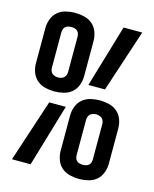

<svg xmlns="http://www.w3.org/2000/svg" viewBox="-113 -819 726 904"><g transform="rotate(15 250.0 -367.5)"><path d="M140 -360Q118 -360 95.5 -365.5Q73 -371 56 -385.5Q39 -400 31 -421.5Q23 -443 23 -466V-637Q23 -659 31 -681Q39 -703 56 -717.5Q73 -732 95.5 -737.5Q118 -743 140 -743Q163 -743 185.5 -737.5Q208 -732 225 -717.5Q242 -703 250 -681Q258 -659 258 -637V-466Q258 -443 250 -421.5Q242 -400 225 -385.5Q208 -371 185.5 -365.5Q163 -360 140 -360ZM288 -431 378 -735H469L369 -431ZM141 -428Q148 -428 156 -430.5Q164 -433 169.5 -438Q175 -443 177.5 -450.5Q180 -458 180 -466V-637Q180 -645 177.5 -652.5Q175 -660 169.5 -665Q164 -670 156 -672Q148 -674 141 -674Q133 -674 125 -672Q117 -670 111.5 -665Q106 -660 103.5 -652.5Q101 -645 101 -637V-466Q101 -458 103.5 -450.5Q106 -443 111.5 -438Q117 -433 125 -430.5Q133 -428 141 -428ZM359 8Q337 8 314.5 2.5Q292 -3 275 -17.5Q258 -32 250 -54Q242 -76 242 -98V-269Q242 -292 250 -313.5Q258 -335 275 -349.5Q292 -364 314.5 -369.5Q337 -375 359 -375Q382 -375 404.5 -369.5Q427 -364 444 -349.5Q461 -335 469 -313.5Q477 -292 477 -269V-98Q477 -76 469 -54Q461 -32 444 -17.5Q427 -3 404.5 2.5Q382 8 359 8ZM360 -61Q367 -61 375 -63Q383 -65 388.5 -70Q394 -75 396.5 -82.5Q399 -90 399 -98V-269Q399 -277 396.5 -284.5Q394 -292 388.5 -297Q383 -302 375 -304.5Q367 -307 360 -307Q352 -307 344 -304.5Q336 -302 330.5 -297Q325 -292 322.5 -284.5Q320 -277 320 -269V-98Q320 -90 322.5 -82.5Q325 -75 330.5 -70Q336 -65 344 -63Q352 -61 360 -61ZM31 0 131 -304H212L122 0Z"/></g></svg>

Font: Iosevka Custom Medium
Style: Regular
Weight: 500
Monospace: yes
Designer: Belleve Invis
Foundry: Belleve Invis
Version: Version 32.5.0; ttfautohint (v1.8.4)